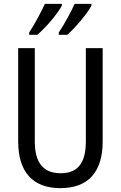

<svg xmlns="http://www.w3.org/2000/svg" viewBox="-20 -963 625 993"><path d="M453 -934V-943H366C351 -909 313 -837 284 -795V-783H328C368 -818 432 -893 453 -934ZM300 -934V-943H212C196 -907 160 -839 131 -795V-783H173C220 -823 277 -891 300 -934ZM511 -232V-714H424V-232C424 -121 383 -67 294 -67C206 -67 160 -119 160 -231V-714H74V-232C74 -73 150 10 292 10C438 10 511 -75 511 -232Z"/></svg>

Font: Noto Sans Khmer Condensed
Style: Regular
Weight: 400
Width: 3
Designer: Danh Hong and the Monotype Design Team
Foundry: Monotype Imaging Inc.
Version: Version 2.004